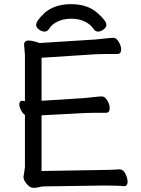

<svg xmlns="http://www.w3.org/2000/svg" viewBox="-20 -894 678 924"><path d="M154 -773Q154 -794 193 -830V-831Q243 -874 321 -874Q399 -874 445.5 -834.5Q492 -795 492 -774Q492 -763 479 -752.5Q466 -742 452 -742Q438 -742 430 -755Q417 -776 388.5 -790Q360 -804 322.5 -804Q285 -804 257 -790Q229 -777 216 -755Q208 -742 194 -742Q180 -742 167 -752.5Q154 -763 154 -773ZM555 -79H556Q573 -79 583.5 -58Q594 -37 594 -20Q594 2 577 2H576H575Q552 -1 489 -1H473L195 3Q180 3 168.5 6.5Q157 10 140.5 10Q124 10 108.5 -9Q93 -28 93 -42Q93 -43 100 -89V-341Q89 -348 81 -364Q73 -380 73 -392Q73 -409 87 -409H90Q95 -408 100 -407V-629L96 -679Q96 -690 102 -694.5Q108 -699 116 -699Q131 -699 146 -694.5Q161 -690 164 -689Q167 -688 168.5 -687.5Q170 -687 171 -687L440 -704Q462 -706 488 -709Q514 -712 526 -712Q540 -712 551.5 -692.5Q563 -673 563 -656Q563 -634 544 -634H482Q455 -634 441 -633L180 -616V-409L385 -422Q407 -424 433 -427Q459 -430 470 -430Q485 -430 496.5 -410.5Q508 -391 508 -373Q508 -351 489 -351H426Q400 -351 386 -350L180 -339V-71L472 -76Q510 -76 555 -79Z"/></svg>

Font: Moon Stars Kai
Style: Bold
Weight: 700
Designer: GuiWonder
Version: Version 1.101